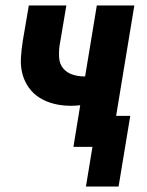

<svg xmlns="http://www.w3.org/2000/svg" viewBox="-20 -540 540 706"><path d="M296 146 320 0H250L275 -153Q266 -152 257 -151.5Q248 -151 240 -151Q209 -151 180 -158Q151 -165 126.5 -180Q102 -195 85.5 -218.5Q69 -242 62 -270Q55 -298 57 -329Q59 -360 64 -391L86 -520H224L199 -372Q196 -350 197.5 -327.5Q199 -305 212 -289Q225 -273 246 -266Q267 -259 289 -259H293L336 -520H474L407 -114H459L416 146Z"/></svg>

Font: Iosevka SS18 Heavy
Style: Italic
Weight: 900
Italic angle: -9°
Monospace: yes
Designer: Belleve Invis
Foundry: Belleve Invis
Version: Version 25.1.1; ttfautohint (v1.8.4)